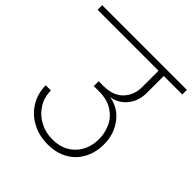

<svg xmlns="http://www.w3.org/2000/svg" viewBox="-227 -888 1034 1034"><g transform="rotate(45 290.5 -371.0)"><path d="M472 -576Q472 -515 437.5 -472Q403 -429 350 -421V-420Q421 -407 463 -350Q505 -293 505 -217Q505 -155 479 -106Q453 -57 404.5 -29.5Q356 -2 290 -2Q224 -2 171 -30.5Q118 -59 88 -109Q58 -159 58 -220H97Q97 -170 122.5 -128.5Q148 -87 192 -63Q236 -39 289 -39Q369 -39 417.5 -89Q466 -139 466 -219Q466 -264 447 -305.5Q428 -347 387 -373.5Q346 -400 283 -400H244V-437H279Q354 -437 393 -478Q432 -519 432 -580V-705H-32V-740H613V-705H472Z"/></g></svg>

Font: Fz Poppins ExtLt
Style: Regular
Weight: 200
Designer: Ninad Kale (Devanagari), Jonny Pinhorn (Latin)
Foundry: Indian Type Foundry
Version: Vit hóa bi Vntype.Com & FontZin.Com